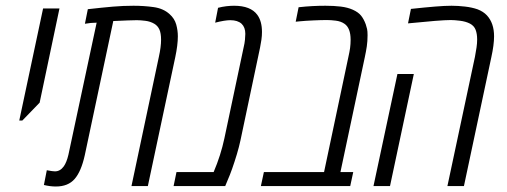

<svg xmlns="http://www.w3.org/2000/svg" viewBox="-20 -660 1799 681"><path d="M48.3 -232.4 132.8 -629.9H190.9L120.6 -295.9L59.1 -232.4Z M178.2 1.5Q157.7 1.5 135.7 -3.9L146 -56.2Q167 -52.2 174.8 -52.2Q193.4 -52.2 206.1 -69.8Q216.3 -84 222.7 -111.3L322.8 -579.6Q312.5 -579.6 302.2 -578.6Q292 -577.6 281.2 -575.7L291.5 -627.4Q343.8 -633.3 380.6 -636.5Q417.5 -639.6 453.6 -639.6Q490.7 -639.6 525.1 -634.8Q559.6 -629.9 581.5 -609.9Q599.1 -594.2 605 -573.2Q610.8 -552.2 610.8 -531.2Q610.8 -500.5 601.6 -457L504.4 0H446.3L543.5 -458.5Q551.3 -493.7 551.3 -519Q551.3 -542 545.4 -555.2Q539.6 -568.4 527.3 -575.7Q513.2 -584 495.6 -586.2Q478 -588.4 465.3 -588.4Q454.6 -588.4 433.6 -587.6Q412.6 -586.9 381.8 -585.4L280.8 -109.9Q268.1 -52.2 244.9 -25.4Q221.7 1.5 178.2 1.5Z M595.7 0 606 -49.8H737.8Q763.2 -109.4 775.9 -169.4L844.2 -492.2Q847.7 -506.3 848.9 -519.3Q850.1 -532.2 850.1 -540Q850.1 -563 836.9 -575.7Q822.8 -588.4 796.9 -588.4Q777.3 -588.4 743.2 -579.6L753.4 -632.3Q768.1 -636.2 782.7 -637.9Q797.4 -639.6 810.1 -639.6Q869.1 -639.6 892.6 -607.4Q909.2 -585 909.2 -546.4Q909.2 -533.2 907.2 -519Q905.3 -504.9 902.3 -490.7L833 -162.6Q828.1 -139.6 820.1 -112.8Q812 -85.9 803.5 -61.8Q794.9 -37.6 788.1 -22.5L778.8 0Z M905.3 0 916 -49.8H1129.4L1215.8 -458.5Q1219.7 -475.6 1221.7 -489.7Q1223.6 -503.9 1223.6 -519Q1223.6 -561 1201.7 -575.7Q1189 -584.5 1171.1 -586.7Q1153.3 -588.9 1140.1 -588.9Q1119.1 -588.9 1091.3 -587.6Q1063.5 -586.4 1044.4 -584.5L1028.8 -583L1039.1 -634.3Q1064.9 -637.2 1088.1 -638.4Q1111.3 -639.6 1134.3 -639.6Q1164.1 -639.6 1188.5 -636.7Q1212.9 -633.8 1231.4 -625.5Q1251 -616.7 1260.7 -604.5Q1270.5 -592.3 1277.3 -573.7Q1280.3 -564.9 1282 -557.1Q1283.7 -549.3 1283.7 -535.2Q1283.7 -513.2 1281 -495.4Q1278.3 -477.5 1273.9 -457L1187.5 -49.8H1232.9L1222.2 0Z M1566.9 0 1664.6 -458.5Q1668 -476.6 1670.2 -491.5Q1672.4 -506.3 1672.4 -520Q1672.4 -540 1667 -554.2Q1661.6 -568.4 1647 -576.2Q1631.8 -584 1611.8 -586.4Q1591.8 -588.9 1579.1 -588.9Q1560.1 -588.9 1522.7 -585.9Q1485.4 -583 1427.2 -577.1L1437.5 -628.4Q1487.3 -633.8 1522.7 -636.7Q1558.1 -639.6 1581.5 -639.6Q1604.5 -639.6 1629.4 -636.7Q1654.3 -633.8 1673.8 -627Q1694.3 -619.1 1707 -605.5Q1732.4 -578.1 1732.4 -531.2Q1732.4 -501 1722.7 -457L1625.5 0ZM1304.7 0 1389.6 -397.5H1447.8L1363.3 0Z"/></svg>

Font: Open Sans Condensed Light
Style: Italic
Weight: 300
Width: 3
Italic angle: -12°
Designer: Monotype Design Team
Foundry: Monotype Imaging Inc.
Version: Version 3.000; ttfautohint (v1.8.4)